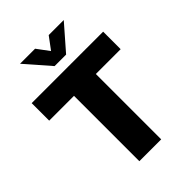

<svg xmlns="http://www.w3.org/2000/svg" viewBox="-262 -1039 1155 1155"><g transform="rotate(-45 316.0 -461.0)"><path d="M223 0V-556H12V-705H620V-556H409V0ZM374 -922H502L365 -765H267L130 -922H258L316 -844Z"/></g></svg>

Font: wassup Sans
Style: Black
Weight: 900
Version: Version 2.001